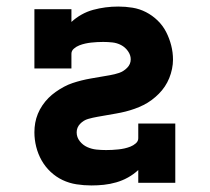

<svg xmlns="http://www.w3.org/2000/svg" viewBox="-20 -558 640 586"><path d="M259 8Q236 8 213.5 4.5Q191 1 171 -8.5Q151 -18 134.5 -33.5Q118 -49 107 -68.5Q96 -88 90.5 -110Q85 -132 85 -154Q85 -169 87.5 -183Q90 -197 95.5 -210.5Q101 -224 109.5 -236.5Q118 -249 128 -259Q138 -269 150 -277.5Q162 -286 175 -293Q188 -300 201.5 -304.5Q215 -309 229 -312.5Q243 -316 257.5 -318.5Q272 -321 286.5 -323.5Q301 -326 315.5 -328.5Q330 -331 343.5 -335.5Q357 -340 368 -351Q379 -362 379 -377Q379 -390 370.5 -402Q362 -414 349.5 -420.5Q337 -427 323 -428.5Q309 -430 295 -430Q286 -430 276.5 -429.5Q267 -429 258 -428Q249 -427 240 -425Q231 -423 222 -419.5Q213 -416 205.5 -409.5Q198 -403 198 -394V-349H85V-530H198V-491Q212 -504 229 -513.5Q246 -523 264.5 -528Q283 -533 302 -535.5Q321 -538 341 -538Q363 -538 384.5 -534.5Q406 -531 425.5 -521Q445 -511 461 -495.5Q477 -480 487 -460.5Q497 -441 502.5 -419.5Q508 -398 508 -376Q508 -362 505 -347.5Q502 -333 496.5 -319.5Q491 -306 483 -294Q475 -282 464.5 -271.5Q454 -261 442.5 -252.5Q431 -244 418 -237.5Q405 -231 391 -226Q377 -221 363 -217.5Q349 -214 334.5 -211.5Q320 -209 306 -206.5Q292 -204 277.5 -201.5Q263 -199 249 -195Q235 -191 224.5 -180Q214 -169 214 -154Q214 -139 223.5 -127Q233 -115 246.5 -109Q260 -103 274.5 -101.5Q289 -100 304 -100Q313 -100 322.5 -100.5Q332 -101 341.5 -102Q351 -103 360 -105Q369 -107 378 -110.5Q387 -114 394.5 -120.5Q402 -127 402 -136V-181H515V0H402V-39Q388 -26 371 -16.5Q354 -7 335 -1.5Q316 4 297 6Q278 8 259 8Z"/></svg>

Font: Iosevka Slab XBdEx
Style: Regular
Weight: 800
Width: 7
Monospace: yes
Designer: Belleve Invis
Foundry: Belleve Invis
Version: Version 11.1.0; ttfautohint (v1.8.3)